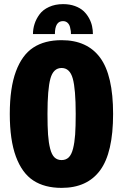

<svg xmlns="http://www.w3.org/2000/svg" viewBox="-20 -901 610 932"><path d="M140 -735.5Q140 -760.5 147.8 -784.8Q155.5 -809 171.8 -831.2Q188 -853.5 217.8 -867.2Q247.5 -881 286.5 -881Q318 -881 343.5 -871.8Q369 -862.5 385 -847.8Q401 -833 411.8 -813.5Q422.5 -794 426.8 -774.5Q431 -755 431 -735.5H324.5Q324.5 -742.5 323.8 -749.8Q323 -757 319.8 -769.8Q316.5 -782.5 307.8 -790.5Q299 -798.5 285.5 -798.5Q246.5 -798.5 246.5 -735.5ZM279 11Q196.5 11 141.8 -24.8Q87 -60.5 57.2 -141Q27.5 -221.5 27.5 -348Q27.5 -474 57.2 -554.2Q87 -634.5 141.8 -670.2Q196.5 -706 279 -706Q403.5 -706 466.2 -620.8Q529 -535.5 529 -348Q529 -160 466.2 -74.5Q403.5 11 279 11ZM347.5 -348Q347.5 -468.5 333.2 -519.8Q319 -571 279 -571Q239 -571 224.8 -519.8Q210.5 -468.5 210.5 -348Q210.5 -287.5 213.2 -248Q216 -208.5 223.5 -179.2Q231 -150 244.5 -137Q258 -124 279 -124Q300 -124 313.5 -137Q327 -150 334.5 -179.2Q342 -208.5 344.8 -248Q347.5 -287.5 347.5 -348Z"/></svg>

Font: League Mono Narrow ExtraBold
Style: Regular
Weight: 800
Width: 3
Designer: Tyler Finck
Foundry: The League of Moveable Type / Tyler Finck
Version: Version 2.210